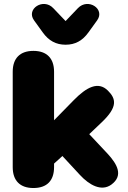

<svg xmlns="http://www.w3.org/2000/svg" viewBox="-20 -936 645 966"><path d="M148 10C216 10 252 -27 252 -95V-113L294 -151L382 -56C429 -5 490 29 540 -7C603 -53 569 -111 521 -163L429 -261L490 -319C574 -398 564 -439 523 -480C474 -529 415 -497 352 -433L252 -331V-575C252 -643 215 -680 148 -680C81 -680 44 -643 44 -575V-95C44 -27 81 10 148 10ZM310 -711C358 -711 395 -731 425 -773L469 -834C510 -891 423 -948 372 -895L310 -830L248 -895C198 -948 110 -891 151 -834L195 -773C225 -731 262 -711 310 -711Z"/></svg>

Font: SN Pro Black
Style: Regular
Weight: 900
Designer: Tobias Whetton
Foundry: Supernotes
Version: Version 1.001;Glyphs 3.2 (3249)